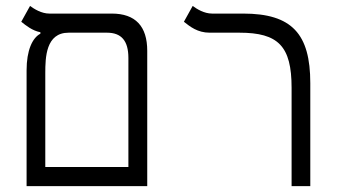

<svg xmlns="http://www.w3.org/2000/svg" viewBox="-20 -632 1212 652"><path d="M70.3 0H480V-459.5C480 -542.5 440.4 -585.9 359.4 -585.9H147.5C121.1 -585.9 96.7 -601.1 82 -611.8L52.2 -558.1C68.8 -544.9 89.8 -527.8 117.2 -522.5V-517.6C89.8 -503.4 70.3 -460.9 70.3 -393.1ZM212.9 -521H343.3C392.1 -521 416 -493.7 416 -435.1V-64.9H133.8V-383.8C133.8 -437 135.7 -521 212.9 -521Z M1033.7 -349.6C1033.7 -517.1 971.2 -585.9 805.7 -585.9H700.2C673.3 -585.9 648.9 -601.1 634.3 -611.8L604.5 -558.1C625.5 -541.5 650.9 -521 691.9 -521H793C925.3 -521 970.2 -475.1 970.2 -334V0H1033.7Z"/></svg>

Font: Cascadia Code PL Light
Style: Regular
Weight: 300
Monospace: yes
Designer: Aaron Bell
Foundry: Saja Typeworks
Version: Version 2404.023